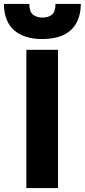

<svg xmlns="http://www.w3.org/2000/svg" viewBox="-64 -963 434 983"><path d="M71 0V-708H233V0ZM152 -763Q61 -763 9 -807.5Q-43 -852 -44 -943H86Q86 -903 105 -888Q124 -873 153 -873Q184 -873 202 -888Q220 -903 220 -943H350Q349 -883 325.5 -842.5Q302 -802 258 -782.5Q214 -763 152 -763Z"/></svg>

Font: Onest ExtraBold
Style: Regular
Weight: 800
Designer: Dmitri Voloshin, Andrey Kudryavtsev
Foundry: Dmitri Voloshin, Andrey Kudryavtsev
Version: Version 1.000;gftools[0.9.33]